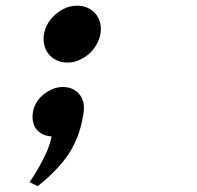

<svg xmlns="http://www.w3.org/2000/svg" viewBox="-20 -469 690 672"><path d="M95.5 -78Q92 -58.5 96 -41.5Q100 -24.5 109 -14.5Q119 -4 132 2Q145 7.5 160.5 8.5Q155 36 143.5 62.5Q128.5 94.5 117.5 114Q101.5 142.5 83.5 168.5L112 182.5Q156 147.5 184 116Q213.5 83.5 230 54Q247.5 23 257 -6.5Q266.5 -37.5 271.5 -68Q276 -90.5 272 -109.5Q267.5 -128 257 -140Q247 -151.5 232 -158.5Q218 -164.5 200 -164.5Q182.5 -164.5 164.5 -157.5Q147.5 -150.5 132.5 -138.5Q118 -127 108.5 -111.5Q98.5 -95.5 95.5 -78ZM134 -350Q130.5 -330 135 -311.5Q139.5 -292.5 150.5 -279.5Q161.5 -266 178.5 -258Q195 -250 216 -250Q237.5 -250 255.5 -258Q276 -267 290.5 -279.5Q305.5 -292.5 317 -311.5Q327.5 -328.5 331.5 -350Q335 -370 330.5 -388.5Q326 -407 315 -420Q304.5 -433 287 -441.5Q270.5 -449 250 -449Q229 -449 210.5 -441.5Q191 -433 175.5 -420Q160 -406.5 148.5 -388.5Q138 -371.5 134 -350Z"/></svg>

Font: B612
Style: Regular
Weight: 700
Italic angle: -10°
Designer: Nicolas Chauveau, Thomas Paillot, Jonathan Favre-Lamarine, Jean-Luc Vinot
Foundry: AIRBUS
Version: Version 1.008